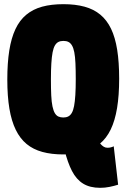

<svg xmlns="http://www.w3.org/2000/svg" viewBox="-20 -730 606 920"><path d="M450 -55Q456 -47 462.5 -39.5Q469 -32 477 -27Q485 -22 495 -22Q504 -22 511.5 -24Q519 -26 525 -29L546 155Q527 161 505 165.5Q483 170 460 170Q411 170 378.5 150Q346 130 325 89.5Q304 49 289 -12ZM284 -167Q297 -167 307 -172Q317 -177 324 -189Q331 -201 335 -222Q339 -243 341 -275Q343 -307 343 -351Q343 -395 341.5 -427Q340 -459 336 -479.5Q332 -500 325 -512Q318 -524 308 -529Q298 -534 284 -534Q270 -534 260 -529Q250 -524 243 -512Q236 -500 232 -479Q228 -458 226 -426Q224 -394 224 -350Q224 -305 225.5 -273Q227 -241 231.5 -220Q236 -199 243 -187.5Q250 -176 260 -171.5Q270 -167 284 -167ZM283 10Q227 10 183 -2Q139 -14 107.5 -40Q76 -66 55.5 -108Q35 -150 25 -209.5Q15 -269 15 -349Q15 -428 24.5 -488Q34 -548 54 -590.5Q74 -633 106 -659.5Q138 -686 182 -698Q226 -710 284 -710Q341 -710 385 -698Q429 -686 460.5 -660Q492 -634 512 -592.5Q532 -551 541.5 -491.5Q551 -432 551 -353Q551 -273 541 -212.5Q531 -152 510.5 -109.5Q490 -67 458 -41Q426 -15 382.5 -2.5Q339 10 283 10Z"/></svg>

Font: Georama SemiCondensed Black
Style: Regular
Weight: 900
Width: 4
Designer: Jean-Baptiste Levee
Foundry: Production Type
Version: Version 1.001